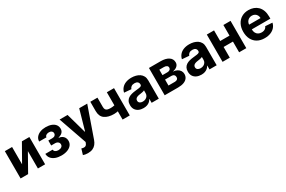

<svg xmlns="http://www.w3.org/2000/svg" viewBox="133 -1836 4958 3323"><g transform="rotate(-30 2612.5 -174.5)"><path d="M204.9 -199.6 401.3 -545.5H550.4V0H406.2V-346.9L210.6 0H60.4V-545.5H204.9Z M643.5 -154.5H790.1Q791.2 -127.5 814.3 -111.9Q837.4 -96.2 873.9 -96.2Q910.9 -96.2 936.1 -113.5Q961.3 -130.7 961.3 -163Q961.3 -182.9 951.3 -197.6Q941.4 -212.4 923.7 -220.9Q905.9 -229.4 882.5 -229.4H804V-328.5H882.5Q917.6 -328.5 936.6 -344.8Q955.6 -361.2 955.6 -385.7Q955.6 -413.4 935.9 -430.2Q916.2 -447.1 882.8 -447.1Q849.1 -447.1 826.9 -432Q804.7 -416.9 804 -392.8H658Q658.7 -441.8 687.7 -477.6Q716.6 -513.5 765.8 -533Q815 -552.6 876.1 -552.6Q942.8 -552.6 991.3 -533.9Q1039.8 -515.3 1065.9 -480.8Q1092 -446.4 1092 -398.8Q1092 -355.5 1063.6 -326.3Q1035.2 -297.2 984 -284.8V-279.1Q1017.8 -277 1045.1 -261Q1072.4 -245 1088.8 -217.2Q1105.1 -189.3 1105.1 -151.3Q1105.1 -100.5 1075.5 -64.3Q1045.8 -28.1 993.8 -8.7Q941.8 10.7 874.6 10.7Q809.3 10.7 757.6 -8.3Q706 -27.3 675.6 -64.3Q645.2 -101.2 643.5 -154.5Z M1291.5 204.5Q1262.8 204.5 1237.7 200.1Q1212.7 195.7 1196.4 188.9L1230.5 76Q1257.1 84.2 1278.6 84.9Q1300.1 85.6 1315.9 74.9Q1331.7 64.3 1341.6 38.7L1350.5 15.6L1154.8 -545.5H1313.9L1426.8 -144.9H1432.5L1546.5 -545.5H1706.7L1494.7 58.9Q1479.4 103 1453.3 135.8Q1427.2 168.7 1387.4 186.6Q1347.7 204.5 1291.5 204.5Z M2242.2 -545.5V0H2098.7V-545.5ZM2172.2 -306.1V-186.8Q2154.8 -179 2128.9 -172.1Q2103 -165.1 2074.6 -160.9Q2046.2 -156.6 2021.3 -156.6Q1903.8 -156.6 1836.3 -205.1Q1768.8 -253.6 1768.8 -360.1V-546.2H1911.6V-360.1Q1911.6 -328.5 1922.4 -310Q1933.2 -291.5 1957.2 -283.6Q1981.2 -275.6 2021.3 -275.6Q2058.6 -275.6 2094.5 -283.4Q2130.3 -291.2 2172.2 -306.1Z M2515.3 10.3Q2463.1 10.3 2422.2 -8Q2381.4 -26.3 2357.8 -62.3Q2334.2 -98.4 2334.2 -152.3Q2334.2 -197.8 2350.9 -228.7Q2367.5 -259.6 2396.3 -278.4Q2425.1 -297.2 2461.8 -306.8Q2498.6 -316.4 2539.1 -320.3Q2586.6 -325.3 2615.8 -329.7Q2644.9 -334.2 2658 -343Q2671.2 -351.9 2671.2 -369.3V-371.4Q2671.2 -405.2 2650 -423.7Q2628.9 -442.1 2590.2 -442.1Q2549.4 -442.1 2525.2 -424.2Q2501.1 -406.2 2493.3 -379.3L2353.3 -390.6Q2364 -440.3 2395.2 -476.7Q2426.5 -513.1 2476 -532.8Q2525.6 -552.6 2590.9 -552.6Q2636.4 -552.6 2678.1 -541.9Q2719.8 -531.2 2752.3 -508.9Q2784.8 -486.5 2803.6 -451.5Q2822.4 -416.5 2822.4 -367.9V0H2679V-75.6H2674.7Q2661.6 -50.1 2639.6 -30.7Q2617.5 -11.4 2586.6 -0.5Q2555.8 10.3 2515.3 10.3ZM2558.6 -94.1Q2592 -94.1 2617.5 -107.4Q2643.1 -120.7 2657.7 -143.5Q2672.2 -166.2 2672.2 -195V-252.8Q2665.1 -248.2 2652.9 -244.5Q2640.6 -240.8 2625.4 -237.7Q2610.1 -234.7 2594.8 -232.4Q2579.5 -230.1 2567.1 -228.3Q2540.5 -224.4 2520.6 -215.9Q2500.7 -207.4 2489.7 -193Q2478.7 -178.6 2478.7 -157.3Q2478.7 -126.4 2501.2 -110.3Q2523.8 -94.1 2558.6 -94.1Z M2940 0V-545.5H3172.6Q3273.4 -545.5 3332 -507.1Q3390.6 -468.8 3390.6 -398.1Q3390.6 -353.7 3357.6 -324.2Q3324.6 -294.7 3266 -284.4Q3315 -280.9 3349.6 -262.3Q3384.2 -243.6 3402.5 -214.1Q3420.8 -184.7 3420.8 -148.8Q3420.8 -102.3 3396.1 -68.9Q3371.4 -35.5 3324 -17.8Q3276.6 0 3208.5 0ZM3081 -113.3H3208.5Q3240.1 -113.3 3258 -128.4Q3275.9 -143.5 3275.9 -169.7Q3275.9 -198.9 3258 -215.6Q3240.1 -232.2 3208.5 -232.2H3081ZM3081 -321H3175.8Q3198.5 -321 3214.7 -327.6Q3230.8 -334.2 3239.5 -346.6Q3248.2 -359 3248.2 -376.1Q3248.2 -401.3 3228 -415.5Q3207.7 -429.7 3172.6 -429.7H3081Z M3671.9 10.3Q3619.7 10.3 3578.8 -8Q3538 -26.3 3514.4 -62.3Q3490.8 -98.4 3490.8 -152.3Q3490.8 -197.8 3507.5 -228.7Q3524.1 -259.6 3552.9 -278.4Q3581.7 -297.2 3618.4 -306.8Q3655.2 -316.4 3695.7 -320.3Q3743.3 -325.3 3772.4 -329.7Q3801.5 -334.2 3814.6 -343Q3827.8 -351.9 3827.8 -369.3V-371.4Q3827.8 -405.2 3806.6 -423.7Q3785.5 -442.1 3746.8 -442.1Q3706 -442.1 3681.8 -424.2Q3657.7 -406.2 3649.9 -379.3L3509.9 -390.6Q3520.6 -440.3 3551.8 -476.7Q3583.1 -513.1 3632.6 -532.8Q3682.2 -552.6 3747.5 -552.6Q3793 -552.6 3834.7 -541.9Q3876.4 -531.2 3908.9 -508.9Q3941.4 -486.5 3960.2 -451.5Q3979 -416.5 3979 -367.9V0H3835.6V-75.6H3831.3Q3818.2 -50.1 3796.2 -30.7Q3774.1 -11.4 3743.3 -0.5Q3712.4 10.3 3671.9 10.3ZM3715.2 -94.1Q3748.6 -94.1 3774.1 -107.4Q3799.7 -120.7 3814.3 -143.5Q3828.8 -166.2 3828.8 -195V-252.8Q3821.7 -248.2 3809.5 -244.5Q3797.2 -240.8 3782 -237.7Q3766.7 -234.7 3751.4 -232.4Q3736.2 -230.1 3723.7 -228.3Q3697.1 -224.4 3677.2 -215.9Q3657.3 -207.4 3646.3 -193Q3635.3 -178.6 3635.3 -157.3Q3635.3 -126.4 3657.8 -110.3Q3680.4 -94.1 3715.2 -94.1Z M4476.2 -333.1V-214.1H4191.4V-333.1ZM4241.1 -545.5V0H4096.6V-545.5ZM4571 -545.5V0H4427.6V-545.5Z M4936.8 10.7Q4852.6 10.7 4792.1 -23.6Q4731.5 -57.9 4698.9 -120.9Q4666.2 -183.9 4666.2 -270.2Q4666.2 -354.4 4698.9 -418Q4731.5 -481.5 4791 -517Q4850.5 -552.6 4930.8 -552.6Q4984.7 -552.6 5031.4 -535.3Q5078.1 -518.1 5113.1 -483.7Q5148.1 -449.2 5167.6 -397.2Q5187.1 -345.2 5187.1 -275.6V-234H4726.6V-327.8H5044.7Q5044.7 -360.4 5030.5 -385.7Q5016.3 -410.9 4991.3 -425.2Q4966.3 -439.6 4933.2 -439.6Q4898.8 -439.6 4872.3 -423.8Q4845.9 -408 4831 -381.6Q4816.1 -355.1 4815.7 -322.8V-233.7Q4815.7 -193.2 4830.8 -163.7Q4845.9 -134.2 4873.6 -118.3Q4901.3 -102.3 4939.3 -102.3Q4964.5 -102.3 4985.4 -109.4Q5006.4 -116.5 5021.3 -130.7Q5036.2 -144.9 5044 -165.5L5183.9 -156.2Q5173.3 -105.8 5140.4 -68.4Q5107.6 -30.9 5055.9 -10.1Q5004.3 10.7 4936.8 10.7Z"/></g></svg>

Font: InterMG
Style: Bold
Weight: 700
Designer: Rasmus Andersson
Foundry: rsms
Version: Version 3.019;December 26, 2023;FontCreator 15.0.0.2955 64-b